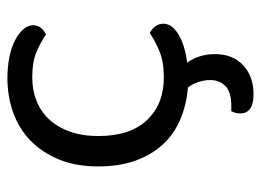

<svg xmlns="http://www.w3.org/2000/svg" viewBox="-113 -402 704 518"><g transform="rotate(-90 239.0 -143.0)"><path d="M289 -408Q255 -408 226 -396.5Q197 -385 176 -362.5Q155 -340 143 -306.5Q131 -273 131 -230Q131 -144 174 -98.5Q217 -53 289 -53Q331 -53 359 -64.5Q387 -76 409 -91Q420 -85 427 -76Q434 -67 434 -54Q434 -31 405 -13.5Q376 4 329 10Q352 42 352 85Q352 133 322 161Q292 189 244 189Q192 189 192 153Q192 140 198 129H213Q249 129 265.5 113.5Q282 98 282 72Q282 58 277.5 42.5Q273 27 262 12Q215 8 176 -8.5Q137 -25 109 -55Q81 -85 65 -128.5Q49 -172 49 -230Q49 -291 68 -336.5Q87 -382 119 -413Q151 -444 194.5 -459.5Q238 -475 287 -475Q318 -475 344.5 -469.5Q371 -464 390 -454Q409 -444 419.5 -431.5Q430 -419 430 -406Q430 -394 423 -385Q416 -376 405 -371Q383 -386 357 -397Q331 -408 289 -408Z"/></g></svg>

Font: Baloo Da 2
Style: Regular
Weight: 400
Designer: Noopur Datye, Sulekha Rajkumar and Ek Type
Foundry: Ek Type
Version: Version 1.640;hotconv 1.0.111;makeotfexe 2.5.65597; ttfautoh